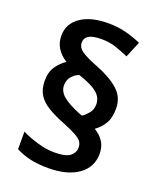

<svg xmlns="http://www.w3.org/2000/svg" viewBox="-143 -852 781 947"><g transform="rotate(20 247.5 -378.5)"><path d="M62 -392Q62 -438 83 -468Q104 -498 131 -515Q99 -535 81 -563Q63 -591 63 -629Q63 -691 116 -728Q169 -765 260 -765Q312 -765 354 -754Q396 -743 435 -726L400 -642Q366 -657 332 -668.5Q298 -680 256 -680Q210 -680 189.5 -667.5Q169 -655 169 -631Q169 -605 195 -587Q221 -569 283 -545Q355 -517 397.5 -479Q440 -441 440 -382Q440 -332 421 -301.5Q402 -271 375 -253Q406 -234 423 -208Q440 -182 440 -145Q440 -74 382 -33Q324 8 224 8Q170 8 129 -1.5Q88 -11 54 -29V-121Q90 -103 137.5 -89Q185 -75 225 -75Q287 -75 309.5 -93.5Q332 -112 332 -137Q332 -155 324 -167.5Q316 -180 292.5 -193.5Q269 -207 222 -226Q171 -246 135 -267.5Q99 -289 80.5 -318.5Q62 -348 62 -392ZM159 -403Q159 -371 188 -346.5Q217 -322 282 -296L294 -292Q311 -304 326 -322.5Q341 -341 341 -369Q341 -390 330 -408Q319 -426 291.5 -442.5Q264 -459 213 -476Q192 -469 175.5 -450Q159 -431 159 -403Z"/></g></svg>

Font: Noto Sans Javanese SemiBold
Style: Regular
Weight: 600
Version: Version 2.004